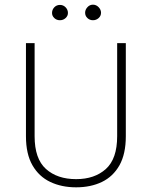

<svg xmlns="http://www.w3.org/2000/svg" viewBox="-20 -791 655 821"><path d="M91 -606.5H128V-208.5Q128 -112 176.5 -68.5Q225 -25 305.5 -25Q384.5 -25 432.8 -68.5Q481 -112 481 -208.5V-606.5H518V-208.5Q518 -132.5 490.8 -84.2Q463.5 -36 415.8 -13Q368 10 305.5 10Q243.5 10 195 -13Q146.5 -36 118.8 -84.2Q91 -132.5 91 -208.5ZM377.5 -704.5Q363.5 -704.5 353.8 -713.8Q344 -723 344 -736.5Q344 -749.5 353.8 -760.2Q363.5 -771 377.5 -771Q391.5 -771 401.8 -760.2Q412 -749.5 412 -736.5Q412 -723 401.8 -713.8Q391.5 -704.5 377.5 -704.5ZM236 -704.5Q222 -704.5 212.2 -713.8Q202.5 -723 202.5 -735.5Q202.5 -749.5 212.2 -759.8Q222 -770 236.5 -770Q250.5 -770 260.5 -759.8Q270.5 -749.5 270.5 -735.5Q270.5 -723 260.5 -713.8Q250.5 -704.5 236 -704.5Z"/></svg>

Font: Karla ExtraLight
Style: Regular
Weight: 250
Designer: Jonathan Pinhorn
Version: Version 2.004;gftools[0.9.33]